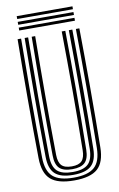

<svg xmlns="http://www.w3.org/2000/svg" viewBox="-101 -978 643 1041"><g transform="rotate(-10 221.0 -458.0)"><path d="M221.5 7.5Q131.2 7.5 91.8 -27.8Q52.2 -63 51.2 -144.8Q49 -303.5 49.1 -468.1Q49.2 -632.8 51.2 -800H70.5Q68.8 -643 68.5 -476.6Q68.2 -310.2 70.5 -145Q71.5 -71 106.9 -39.5Q142.2 -8 221.5 -8Q300.2 -8 335.6 -39.5Q371 -71 372 -145Q374 -307 373.9 -471.5Q373.8 -636 372 -800H391.2Q393.2 -636 393.4 -472.6Q393.5 -309.2 391.2 -144.8Q390.2 -63 350.8 -27.8Q311.2 7.5 221.5 7.5ZM221.5 -23.2Q152 -23.2 121.4 -51.6Q90.8 -80 90 -145.2Q87.8 -309.5 87.9 -472.6Q88 -635.8 90 -800H109.2Q107.5 -641 107.2 -475.8Q107 -310.5 109.2 -145.5Q110 -88 136.2 -63.5Q162.5 -39 221.5 -39Q280.2 -39 306.2 -63.5Q332.2 -88 333.2 -145.5Q335.2 -307.5 335.1 -471.8Q335 -636 333.2 -800H352.5Q354.5 -635.2 354.6 -472.4Q354.8 -309.5 352.5 -145.2Q351.8 -80 321.2 -51.6Q290.8 -23.2 221.5 -23.2ZM221.5 -54.5Q172.8 -54.5 151 -75.6Q129.2 -96.8 128.8 -145.8Q126.5 -310 126.6 -472.9Q126.8 -635.8 128.8 -800H148Q146.2 -643 146 -476.4Q145.8 -309.8 148 -146Q148.5 -105.8 165.2 -87.9Q182 -70 221.5 -70Q260.5 -70 277.1 -87.9Q293.8 -105.8 294.2 -146Q296.5 -309 296.4 -472.4Q296.2 -635.8 294.2 -800H313.8Q315.8 -634.8 315.9 -472.2Q316 -309.8 313.8 -145.8Q313 -96.5 291.4 -75.5Q269.8 -54.5 221.5 -54.5ZM68.2 -908.2V-924H375V-908.2ZM68.2 -876.5V-892.5H375V-876.5ZM68.2 -845V-860.8H375V-845Z"/></g></svg>

Font: Big Shoulders Inline Text SemiBold
Style: Regular
Weight: 600
Designer: Patric King
Foundry: XO Type Co
Version: Version 1.000